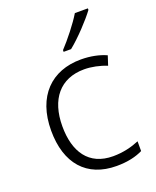

<svg xmlns="http://www.w3.org/2000/svg" viewBox="-144 -850 764 943"><g transform="rotate(-20 238.0 -378.0)"><path d="M432 -758V-766H364C338 -722 284 -654 247 -615V-606H286C336 -646 402 -717 432 -758ZM301 10C359 10 404 -1 438 -18V-69C400 -53 354 -41 301 -41C174 -41 116 -131 116 -264C116 -405 186 -491 312 -491C349 -491 393 -482 429 -467L445 -516C410 -532 364 -542 313 -542C160 -542 57 -443 57 -263C57 -91 145 10 301 10Z"/></g></svg>

Font: Noto Sans Myanmar UI Light
Style: Regular
Weight: 300
Designer: Monotype Design Team
Foundry: Monotype Imaging Inc.
Version: Version 2.103